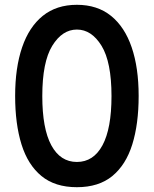

<svg xmlns="http://www.w3.org/2000/svg" viewBox="-20 -766 640 799"><path d="M300 13Q209 13 152.5 -33.5Q96 -80 69.5 -165Q43 -250 43 -367Q43 -484 72 -569Q101 -654 158 -700Q215 -746 300 -746Q385 -746 442 -700Q499 -654 528 -569Q557 -484 557 -367Q557 -250 530.5 -165Q504 -80 447.5 -33.5Q391 13 300 13ZM300 -643Q239 -643 197.5 -575.5Q156 -508 156 -366Q156 -231 193.5 -161.5Q231 -92 300 -92Q369 -92 406.5 -161.5Q444 -231 444 -366Q444 -508 402.5 -575.5Q361 -643 300 -643Z"/></svg>

Font: Kreadon Light
Style: Bold
Weight: 600
Designer: Reiya WATANABE
Foundry: StudioGnu
Version: Version 1.003; ttfautohint (v1.8.4.7-5d5b);gftools[0.9.32]